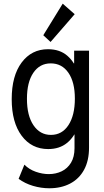

<svg xmlns="http://www.w3.org/2000/svg" viewBox="-20 -800 561 1033"><path d="M245.1 212.9Q201.2 212.9 157.5 200Q113.8 187 80.1 162.1L111.3 85.9Q136.2 111.3 172.1 124Q208 136.7 242.2 136.7Q280.3 136.7 311.8 121.6Q343.3 106.4 362.1 75.4Q380.9 44.4 380.9 -2.9V-76.2H366.2L384.8 -129.9V-409.2L359.4 -459H378.9V-527.3H459V-5.9Q459 64.9 432.1 113.8Q405.3 162.6 357.2 187.7Q309.1 212.9 245.1 212.9ZM239.3 2Q149.9 2 96.4 -69.8Q43 -141.6 43 -266.6Q43 -392.1 96.4 -463.6Q149.9 -535.2 238.3 -535.2Q301.8 -535.2 342.3 -500Q382.8 -464.8 402.3 -403.8Q421.9 -342.8 421.9 -264.6Q421.9 -183.1 401.4 -123.3Q380.9 -63.5 340.3 -30.8Q299.8 2 239.3 2ZM253.9 -74.2Q314 -74.2 348.4 -127Q382.8 -179.7 382.8 -269.5Q382.8 -358.4 347.9 -408.7Q313 -459 252.9 -459Q193.8 -459 159.4 -408.4Q125 -357.9 125 -268.6Q125 -177.7 160.2 -126Q195.3 -74.2 253.9 -74.2ZM252 -574.2 212.9 -610.4 317.4 -780.3 381.8 -723.6Z"/></svg>

Font: Reddit Sans Condensed
Style: Regular
Weight: 400
Designer: Stephen Hutchings
Foundry: Reddit
Version: Version 1.014